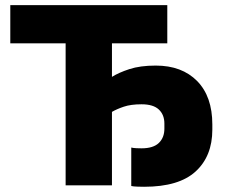

<svg xmlns="http://www.w3.org/2000/svg" viewBox="-20 -720 875 746"><path d="M235 0V-551.7H20V-700H630V-551.7H415V-421.3Q441 -437.8 482.8 -451.5Q524.7 -465.2 585.2 -465.2Q686.8 -465.2 745.9 -405.2Q805 -345.2 805 -236.3V-216.3Q805 -113.3 740.1 -53.8Q675.2 5.7 540 5.7Q532 5.7 515 5.2Q498 4.7 490 2.7V-146.7Q498 -144.7 510 -144.2Q522 -143.7 530 -143.7Q575.5 -143.7 597.1 -164.5Q618.7 -185.3 618.7 -220V-240Q618.7 -274.2 597.1 -294.5Q575.5 -314.8 530 -314.8Q488.5 -314.8 460.8 -305.4Q433.2 -296 415 -285.3V0Z"/></svg>

Font: Golos Text
Style: Regular
Weight: 400
Designer: A.Korolkova, Vitaly Kuzmin
Foundry: ParaType Ltd
Version: Version 2.004